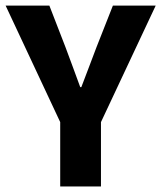

<svg xmlns="http://www.w3.org/2000/svg" viewBox="-28 -672 581 692"><path d="M335.9 0H189V-231.9L-7.8 -651.9H149.9L208 -502Q222.2 -464.8 234.6 -430.4Q247.1 -396 261.2 -357.9H265.1Q279.3 -396 292.7 -430.4Q306.2 -464.8 319.8 -502L378.9 -651.9H533.2L335.9 -231.9Z"/></svg>

Font: SourceSansPro-Bold
Style: Bold
Weight: 700
Designer: Paul D. Hunt
Foundry: Adobe Systems Incorporated
Version: Version 1.050;PS Version 1.000;hotconv 1.0.70;makeotf.lib2.5